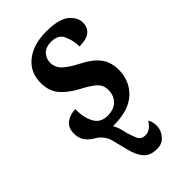

<svg xmlns="http://www.w3.org/2000/svg" viewBox="-239 -619 933 933"><g transform="rotate(-45 227.0 -152.5)"><path d="M256 240Q292 240 312.5 215Q333 190 334 164Q335 151 332.5 137.5Q330 124 322 112Q297 153 263 153Q234 153 224 130Q214 107 207 84Q197 33 182 10H187Q291 10 343.5 -39Q396 -88 396 -165Q396 -218 368 -254Q340 -290 284 -318Q235 -343 209.5 -366.5Q184 -390 184 -425Q185 -454 204 -473.5Q223 -493 260 -493Q309 -493 325 -455.5Q341 -418 341 -379Q435 -379 435 -450Q435 -485 400 -515Q365 -545 277 -545Q189 -545 135.5 -502.5Q82 -460 82 -387Q82 -332 111 -297Q140 -262 191 -234Q244 -207 267.5 -185.5Q291 -164 291 -130Q291 -93 267.5 -68.5Q244 -44 200 -44Q151 -44 130.5 -83Q110 -122 111 -178Q76 -178 49 -159Q22 -140 22 -97Q22 -40 84 -7Q121 18 131.5 60.5Q142 103 152 142Q163 187 186 213.5Q209 240 256 240Z"/></g></svg>

Font: Noto Serif SemiCondensed Semi
Style: Italic
Weight: 600
Width: 4
Italic angle: -12°
Designer: Monotype Design Team
Foundry: Monotype Imaging Inc.
Version: Version 1.901